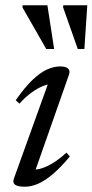

<svg xmlns="http://www.w3.org/2000/svg" viewBox="-20 -697 350 727"><path d="M32.5 -20.5 165.5 -390 179.5 -379Q164 -379.5 143 -371.2Q122 -363 99 -346.2Q76 -329.5 53.5 -304.5L39.5 -317.5Q75 -368 104.5 -395.8Q134 -423.5 159.5 -434.5Q185 -445.5 208 -445.5Q228.5 -445.5 237.5 -437.5Q246.5 -429.5 241.5 -415L108.5 -36.5L99.5 -55.5Q115.5 -53 136.5 -59.2Q157.5 -65.5 181.8 -80.5Q206 -95.5 231.5 -119L244.5 -104.5Q208.5 -61.5 178.2 -36.2Q148 -11 122.5 -0.5Q97 10 74.5 10Q46.5 10 36.8 2.2Q27 -5.5 32.5 -20.5ZM185 -511.5H155L65 -669L65.5 -677H159.5ZM299.5 -511.5H274.5L219 -669L219.5 -677H310.5Z"/></svg>

Font: Newsreader 24pt
Style: Italic
Weight: 400
Italic angle: -17°
Designer: Hugues Gentile
Foundry: Production Type
Version: Version 1.003